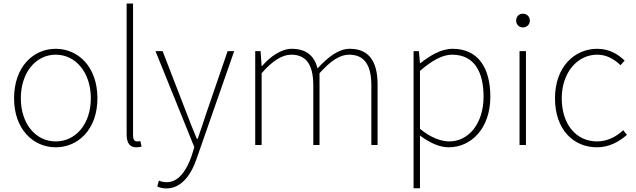

<svg xmlns="http://www.w3.org/2000/svg" viewBox="-20 -814 3569 1078"><path d="M293 13C419 13 527 -88 527 -262C527 -439 419 -540 293 -540C167 -540 59 -439 59 -262C59 -88 167 13 293 13ZM293 -20C181 -20 97 -118 97 -262C97 -407 181 -507 293 -507C405 -507 490 -407 490 -262C490 -118 405 -20 293 -20Z M745 13C760 13 766 11 775 9L768 -22C757 -20 753 -20 749 -20C735 -20 727 -31 727 -53V-794H691V-59C691 -8 711 13 745 13Z M914 244C1005 244 1058 156 1085 74L1295 -527H1258L1140 -183C1125 -138 1107 -82 1090 -35H1085C1065 -82 1043 -138 1026 -183L893 -527H853L1071 12L1056 61C1027 145 982 209 916 209C900 209 883 205 872 200L863 233C876 240 896 244 914 244Z M1413 0H1449V-403C1509 -472 1564 -507 1615 -507C1700 -507 1739 -450 1739 -334V0H1774V-403C1836 -472 1888 -507 1940 -507C2025 -507 2065 -450 2065 -334V0H2100V-339C2100 -475 2047 -540 1944 -540C1884 -540 1825 -498 1763 -430C1746 -496 1704 -540 1618 -540C1560 -540 1499 -498 1451 -443H1449L1443 -527H1413Z M2338 -416C2405 -474 2464 -507 2518 -507C2647 -507 2695 -405 2695 -271C2695 -124 2614 -20 2502 -20C2460 -20 2400 -39 2338 -91ZM2302 243H2338V-53C2394 -11 2449 13 2499 13C2625 13 2733 -92 2733 -271C2733 -434 2664 -540 2521 -540C2455 -540 2392 -500 2340 -459H2338L2332 -527H2302Z M2897 0H2933V-527H2897ZM2916 -660C2936 -660 2955 -675 2955 -698C2955 -723 2936 -737 2916 -737C2895 -737 2878 -723 2878 -698C2878 -675 2895 -660 2916 -660Z M3332 13C3400 13 3456 -18 3500 -57L3479 -83C3442 -48 3391 -20 3333 -20C3213 -20 3134 -118 3134 -262C3134 -407 3222 -507 3333 -507C3387 -507 3429 -481 3464 -448L3487 -474C3452 -507 3405 -540 3333 -540C3206 -540 3096 -439 3096 -262C3096 -88 3198 13 3332 13Z"/></svg>

Font: Noto Sans CJK KR Thin
Style: Regular
Weight: 250
Designer: Ryoko NISHIZUKA (kana & ideographs); Paul D. Hunt (Latin, Greek & Cyrillic); Wenlong ZHANG (bopomofo); Sandoll Communica
Foundry: Adobe Systems Incorporated
Version: Version 1.002;PS 1.002;hotconv 1.0.82;makeotf.lib2.5.63406